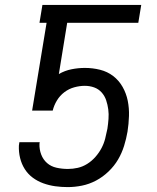

<svg xmlns="http://www.w3.org/2000/svg" viewBox="-20 -755 640 783"><path d="M256 8Q230 8 205 4.5Q180 1 156.5 -7.5Q133 -16 113.5 -30.5Q94 -45 81 -65.5Q68 -86 62 -110.5Q56 -135 57 -161L59 -175H142L141 -169Q140 -146 148 -125Q156 -104 172 -90Q188 -76 210.5 -71Q233 -66 257 -66Q277 -66 297 -70.5Q317 -75 335.5 -86.5Q354 -98 369 -115Q384 -132 394 -151Q404 -170 409 -190Q414 -210 418 -230Q421 -250 422.5 -270Q424 -290 421.5 -309Q419 -328 413 -346Q407 -364 394.5 -378Q382 -392 364 -398.5Q346 -405 326 -405Q305 -405 283 -399Q261 -393 242.5 -379Q224 -365 212 -345Q200 -325 195 -304H111L170 -662H141L153 -735H556L544 -662H254L220 -453Q244 -467 271.5 -472.5Q299 -478 326 -478Q358 -478 388 -470.5Q418 -463 441.5 -445Q465 -427 480 -400.5Q495 -374 501 -344Q507 -314 506 -282Q505 -250 500 -218Q495 -189 486 -160Q477 -131 461.5 -104.5Q446 -78 422.5 -55.5Q399 -33 371.5 -18.5Q344 -4 314.5 2Q285 8 256 8Z"/></svg>

Font: Iosevka Custom Oblique
Style: Regular
Weight: 400
Italic angle: -9°
Designer: Belleve Invis
Foundry: Belleve Invis
Version: Version 27.0.1